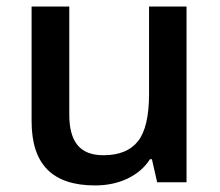

<svg xmlns="http://www.w3.org/2000/svg" viewBox="-20 -560 675 590"><path d="M462.9 0 446.8 -70.8H440.9Q417 -33.2 372.8 -11.7Q328.6 9.8 272 9.8Q173.8 9.8 125.5 -39.1Q77.1 -87.9 77.1 -187V-540H192.9V-207Q192.9 -145 218.3 -114Q243.7 -83 297.9 -83Q370.1 -83 404.1 -126.2Q438 -169.4 438 -271V-540H553.2V0Z"/></svg>

Font: f1_51640          
Style: Regular
Weight: 600
Foundry: Ascender Corporation
Version: Version 1.10